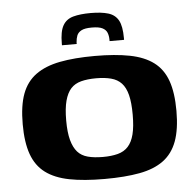

<svg xmlns="http://www.w3.org/2000/svg" viewBox="-48 -683 753 739"><g transform="rotate(-5 328.0 -313.5)"><path d="M327 7Q247 7 191 -4Q135 -15 99.5 -41.5Q64 -68 47.5 -114Q31 -160 31 -230Q31 -302 48 -347.5Q65 -393 101.5 -419.5Q138 -446 194.5 -457Q251 -468 330 -468Q409 -468 465 -457Q521 -446 556.5 -419.5Q592 -393 608.5 -347Q625 -301 625 -230Q625 -159 608 -113Q591 -67 555 -40.5Q519 -14 462.5 -3.5Q406 7 327 7ZM328 -78Q361 -78 385.5 -84.5Q410 -91 425.5 -108Q441 -125 448.5 -154.5Q456 -184 456 -230Q456 -277 448.5 -306.5Q441 -336 425.5 -352.5Q410 -369 385.5 -375.5Q361 -382 328 -382Q294 -382 269.5 -375.5Q245 -369 230 -352.5Q215 -336 207 -306.5Q199 -277 199 -230Q199 -184 207 -154.5Q215 -125 230 -108Q245 -91 269.5 -84.5Q294 -78 328 -78ZM208 -520V-527Q208 -573 221 -596Q234 -619 261 -626.5Q288 -634 329 -634Q370 -634 396.5 -626Q423 -618 435.5 -595.5Q448 -573 448 -527V-520H392V-526Q392 -540 387.5 -552Q383 -564 369.5 -571Q356 -578 328 -578Q301 -578 288 -571Q275 -564 270.5 -552.5Q266 -541 265 -526V-520Z"/></g></svg>

Font: Genos Thin
Style: Bold
Weight: 700
Version: Version 1.010